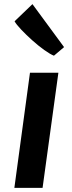

<svg xmlns="http://www.w3.org/2000/svg" viewBox="-20 -909 346 929"><path d="M49.5 0 125 -557H262.5L186 0ZM241 -639.5Q223 -646.5 194.2 -667Q165.5 -687.5 135.8 -714.2Q106 -741 82.5 -765.8Q59 -790.5 50.5 -806L137 -889L290 -681Z"/></svg>

Font: Merriweather Sans SemiBold
Style: Italic
Weight: 600
Italic angle: -7.5°
Designer: Eben Sorkin
Foundry: Eben Sorkin
Version: Version 2.001